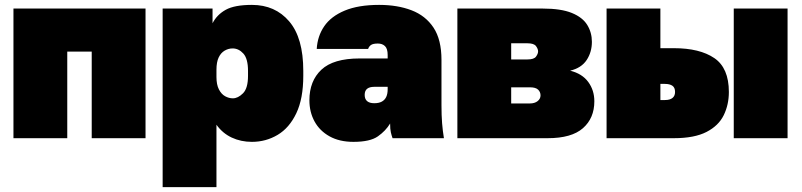

<svg xmlns="http://www.w3.org/2000/svg" viewBox="-20 -565 3280 785"><path d="M35 0V-530H575V0H355V-354H255V0Z M645 200V-530H849V-470Q867 -505 903 -525Q939 -545 1010 -545Q1105 -545 1162.5 -477.5Q1220 -410 1220 -275V-255Q1220 -162 1191.5 -102Q1163 -42 1115 -13.5Q1067 15 1010 15Q965 15 927.5 -2.5Q890 -20 865 -55V200ZM932 -163Q953 -163 973.5 -183.5Q994 -204 994 -255V-275Q994 -325 975 -346Q956 -367 931 -367Q914 -367 898.5 -358Q883 -349 874 -330Q865 -311 865 -280V-250Q865 -219 875 -199.5Q885 -180 900.5 -171.5Q916 -163 932 -163Z M1425 15Q1368 15 1327.5 -7.5Q1287 -30 1266 -68.5Q1245 -107 1245 -155Q1245 -234 1294 -280Q1343 -326 1450 -326H1565V-340Q1565 -366 1554 -376.5Q1543 -387 1525 -387Q1506 -387 1497.5 -381.5Q1489 -376 1485 -365H1275Q1278 -417 1305.5 -457.5Q1333 -498 1389 -521.5Q1445 -545 1530 -545Q1605 -545 1662.5 -523Q1720 -501 1752.5 -452Q1785 -403 1785 -320V-135Q1785 -93 1787.5 -61.5Q1790 -30 1795 0H1585Q1581 -11 1578 -24Q1575 -37 1575 -60Q1557 -30 1525 -7.5Q1493 15 1425 15ZM1510 -143Q1529 -143 1541 -149.5Q1553 -156 1559 -168.5Q1565 -181 1565 -200V-210H1510Q1491 -210 1481 -202Q1471 -194 1471 -177Q1471 -160 1481 -151.5Q1491 -143 1510 -143Z M1850 0V-530H2199Q2274 -530 2318 -512Q2362 -494 2381 -463Q2400 -432 2400 -394Q2400 -352 2378.5 -319.5Q2357 -287 2311 -276Q2360 -264 2385 -230Q2410 -196 2410 -151Q2410 -82 2363.5 -41Q2317 0 2219 0ZM2070 -142H2146Q2166 -142 2178 -151.5Q2190 -161 2190 -175Q2190 -189 2180 -198.5Q2170 -208 2147 -208H2070ZM2070 -322H2137Q2163 -322 2171.5 -333.5Q2180 -345 2180 -355Q2180 -365 2171.5 -376.5Q2163 -388 2137 -388H2070Z M2460 0V-530H2680V-368H2735Q2841 -368 2900.5 -327.5Q2960 -287 2960 -189Q2960 -137 2939 -94Q2918 -51 2868.5 -25.5Q2819 0 2735 0ZM2680 -156H2699Q2719 -156 2729.5 -164.5Q2740 -173 2740 -189Q2740 -207 2729 -214.5Q2718 -222 2698 -222H2680ZM2980 0V-530H3200V0Z"/></svg>

Font: Golos Text Black
Style: Regular
Weight: 900
Designer: A.Korolkova, Vitaly Kuzmin
Foundry: ParaType Ltd
Version: Version 2.004